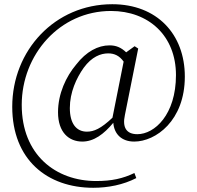

<svg xmlns="http://www.w3.org/2000/svg" viewBox="-20 -722 934 910"><path d="M513 -164C458 -112 425 -98 392 -98C342 -98 311 -136 311 -210C311 -284 342 -352 377 -401C415 -453 457 -469 493 -469C522 -469 546 -458 566 -430ZM635 -492 618 -503 578 -474C553 -498 529 -507 499 -507C445 -507 389 -478 341 -416C293 -359 255 -278 255 -190C255 -94 307 -51 370 -51C425 -51 472 -86 517 -140C521 -87 556 -51 616 -51C718 -51 856 -150 856 -359C856 -560 724 -702 512 -702C240 -702 38 -483 38 -216C38 35 204 168 422 168C492 168 564 154 626 122L617 98C563 124 510 136 436 136C244 136 83 12 83 -225C83 -462 262 -670 506 -670C684 -670 814 -553 814 -366C814 -179 713 -86 631 -86C579 -86 559 -118 572 -177Z"/></svg>

Font: Noto Serif CJK JP Light
Style: Regular
Weight: 300
Designer: Ryoko NISHIZUKA 西塚涼子 (kana & ideographs); Frank Grießhammer (Latin, Greek & Cyrillic); Wenlong ZHANG 张文龙 (bopomofo); San
Foundry: Adobe Systems Incorporated
Version: Version 1.001;PS 1.001;hotconv 16.6.54;makeotf.lib2.5.65590